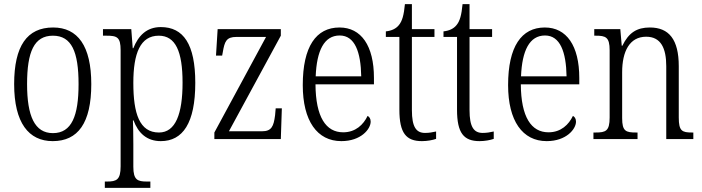

<svg xmlns="http://www.w3.org/2000/svg" viewBox="-20 -678 3424 936"><path d="M237 10C360 10 425 -78 425 -268C425 -454 359 -544 239 -544C112 -544 49 -454 49 -268C49 -79 120 10 237 10ZM238 -29C149 -29 112 -112 112 -268C112 -425 146 -504 238 -504C329 -504 363 -426 363 -268C363 -114 330 -29 238 -29Z M491 238H713V207H697C651 207 630 200 630 135V25C630 -22 629 -64 628 -91H631C654 -29 696 10 764 10C871 10 932 -78 932 -274C932 -463 874 -546 764 -546C694 -546 654 -503 630 -443H627L620 -536H482V-504H499C551 -504 568 -497 568 -433V133C568 199 548 207 501 207H491ZM755 -32C660 -32 630 -124 630 -274C630 -418 664 -504 754 -504C836 -504 870 -427 870 -275C870 -123 836 -32 755 -32Z M1025 0H1349L1354 -150H1324L1321 -116C1314 -62 1304 -38 1257 -38H1096L1349 -504V-536H1041L1033 -407H1063L1066 -423C1075 -476 1083 -498 1133 -498H1277L1025 -32Z M1644 10C1740 10 1787 -49 1787 -85C1787 -100 1780 -109 1772 -113C1752 -71 1714 -33 1653 -33C1569 -33 1519 -107 1518 -267H1803V-298C1803 -455 1741 -544 1635 -544C1521 -544 1456 -451 1456 -263C1456 -89 1526 10 1644 10ZM1741 -306H1519C1524 -431 1560 -505 1636 -505C1710 -505 1739 -424 1741 -306Z M2037 10C2063 10 2089 5 2106 -1V-37C2087 -33 2073 -30 2052 -30C2009 -30 1988 -59 1988 -141V-498H2098V-536H1988V-658H1954C1949 -605 1941 -575 1924 -555C1910 -538 1889 -528 1861 -525V-498H1927V-143C1927 -29 1960 10 2037 10Z M2318 10C2344 10 2370 5 2387 -1V-37C2368 -33 2354 -30 2333 -30C2290 -30 2269 -59 2269 -141V-498H2379V-536H2269V-658H2235C2230 -605 2222 -575 2205 -555C2191 -538 2170 -528 2142 -525V-498H2208V-143C2208 -29 2241 10 2318 10Z M2645 10C2741 10 2788 -49 2788 -85C2788 -100 2781 -109 2773 -113C2753 -71 2715 -33 2654 -33C2570 -33 2520 -107 2519 -267H2804V-298C2804 -455 2742 -544 2636 -544C2522 -544 2457 -451 2457 -263C2457 -89 2527 10 2645 10ZM2742 -306H2520C2525 -431 2561 -505 2637 -505C2711 -505 2740 -424 2742 -306Z M2873 0H3088V-32H3081C3031 -32 3013 -38 3013 -102V-326C3013 -427 3049 -499 3130 -499C3202 -499 3228 -443 3228 -355V0H3360V-32H3354C3305 -32 3289 -39 3289 -105V-355C3289 -486 3241 -544 3148 -544C3085 -544 3045 -519 3014 -455H3011L3004 -536H2877V-504H2885C2933 -504 2952 -497 2952 -433V-105C2952 -39 2933 -32 2883 -32H2873Z"/></svg>

Font: Noto Serif Sinhala Condensed Light
Style: Regular
Weight: 300
Width: 3
Designer: Jelle Bosma - Monotype Design Team
Foundry: Monotype Imaging Inc.
Version: Version 2.007